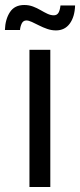

<svg xmlns="http://www.w3.org/2000/svg" viewBox="-42 -744 319 764"><path d="M75.2 0V-545.9H158.2V0ZM180.7 -623Q163.1 -623 146 -628.9Q128.9 -634.8 113.3 -642.8Q97.7 -650.9 84.7 -656.7Q71.8 -662.6 63 -662.6Q50.3 -662.6 44.4 -650.4Q38.6 -638.2 37.6 -624.5H-22.5Q-21 -667.5 -2.4 -695.8Q16.1 -724.1 54.7 -724.1Q73.2 -724.1 89.4 -718Q105.5 -711.9 119.6 -703.6Q133.8 -695.3 146.7 -689.2Q159.7 -683.1 171.9 -683.1Q184.1 -683.1 190.2 -692.4Q196.3 -701.7 198.7 -722.2H256.8Q255.4 -677.2 235.6 -650.1Q215.8 -623 180.7 -623Z"/></svg>

Font: Inter Tight
Style: Regular
Weight: 400
Designer: Rasmus Andersson
Foundry: rsms
Version: Version 3.002